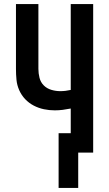

<svg xmlns="http://www.w3.org/2000/svg" viewBox="-20 -755 540 950"><path d="M270 175V-96H330V-218Q310 -214 290.5 -211.5Q271 -209 251 -209Q224 -209 197.5 -214.5Q171 -220 147 -232.5Q123 -245 104.5 -264.5Q86 -284 75 -309Q64 -334 61.5 -360.5Q59 -387 59 -414V-735H170V-414Q170 -392 175.5 -370Q181 -348 196.5 -332.5Q212 -317 234 -310.5Q256 -304 278 -304Q291 -304 304 -305.5Q317 -307 330 -310V-735H441V0H367V175Z"/></svg>

Font: Iosevka SS04
Style: Bold
Weight: 700
Monospace: yes
Designer: Belleve Invis
Foundry: Belleve Invis
Version: Version 19.0.0; ttfautohint (v1.8.4)